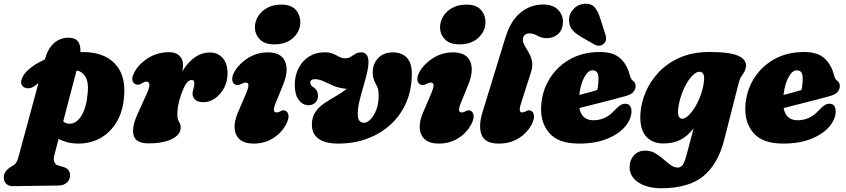

<svg xmlns="http://www.w3.org/2000/svg" viewBox="-98 -751 4498 1021"><path d="M87.5 -295Q69.5 -281 50.8 -281.5Q32 -282 21.5 -294Q9 -308.5 18 -332.5Q27 -356.5 51 -378.5Q86 -411 140.5 -434.5L141.5 -438Q156 -491 188.2 -520.8Q220.5 -550.5 267 -550.5Q334 -550.5 329.5 -474Q337 -474 344.5 -474Q454.5 -474 513 -412.5Q571.5 -351 562 -240Q556.5 -160 523 -103.5Q489.5 -47 436.5 -17.2Q383.5 12.5 320 12.5Q288 12.5 261.2 5.8Q234.5 -1 213.5 -12.5L190.5 76.5Q185.5 95 190.8 110Q196 125 213.5 129.5L238 136.5Q258 142.5 266.2 154.2Q274.5 166 274.5 179.5Q275 204.5 258 219.8Q241 235 214.5 235.5L-31.5 239Q-51 239 -64.5 226.8Q-78 214.5 -78 191Q-78 176 -67.8 161Q-57.5 146 -31 130.5Q-17 122.5 -10.8 112Q-4.5 101.5 -1 88L106.5 -309Q97 -302.5 87.5 -295ZM271.5 -93Q308.5 -92.5 335.2 -135.8Q362 -179 368.5 -258.5Q374 -311.5 357 -341.2Q340 -371 309 -376L238 -105Q252 -93.5 271.5 -93Z M634 -300.5Q617.5 -300.5 608.8 -316.5Q600 -332.5 612.5 -358Q633.5 -405 684.8 -439.2Q736 -473.5 801.5 -473.5Q836.5 -473.5 856 -454.8Q875.5 -436 875.5 -405.5Q875.5 -391.5 871.5 -372Q934 -472 1017.5 -472Q1060.5 -472 1086.2 -442.5Q1112 -413 1112 -362Q1112 -317 1093 -282.2Q1074 -247.5 1045 -227.5Q1016 -207.5 985 -207.5Q951.5 -207.5 938.8 -221.8Q926 -236 926 -250.5Q926 -265.5 930.8 -279.2Q935.5 -293 935.5 -309Q935.5 -325.5 922 -325.5Q906 -325.5 893.2 -308.2Q880.5 -291 865.5 -249Q853.5 -214 849.2 -189.2Q845 -164.5 845 -140.5Q845 -118 854 -103.8Q863 -89.5 863 -73Q863 -35 816.2 -11.8Q769.5 11.5 692.5 11.5Q625 11.5 613 -30.2Q601 -72 631.5 -140L683.5 -255.5Q711 -317 680 -317Q671 -317 658.5 -309Q646 -300.5 634 -300.5Z M1360 -515Q1310 -515 1284 -541.2Q1258 -567.5 1257.5 -606Q1257.5 -636.5 1274.2 -664Q1291 -691.5 1322.5 -709Q1354 -726.5 1398.5 -726.5Q1449.5 -726.5 1474.2 -699.2Q1499 -672 1499 -632Q1499 -585.5 1461.5 -550.2Q1424 -515 1360 -515ZM1368.5 -204.5Q1347 -153 1372 -153Q1381.5 -153 1395 -160Q1409 -168 1420 -161.5Q1432.5 -157 1435.8 -138.5Q1439 -120 1423.5 -90Q1399 -44 1354 -15.8Q1309 12.5 1251.5 12.5Q1201.5 12.5 1176.5 -10Q1151.5 -32.5 1149.5 -70Q1147.5 -107.5 1167 -152L1211 -255Q1224 -286.5 1223 -299.2Q1222 -312 1208 -312Q1200 -312 1183.5 -304Q1167 -295 1154.5 -301Q1140.5 -305.5 1137.2 -324.5Q1134 -343.5 1150 -372Q1175.5 -414.5 1222.8 -443.5Q1270 -472.5 1326 -472.5Q1397.5 -472.5 1418 -424Q1438.5 -375.5 1407.5 -300.5Z M2092 -359Q2092 -275.5 2062.8 -207.2Q2033.5 -139 1980.2 -89.8Q1927 -40.5 1856 -14Q1785 12.5 1701.5 12.5Q1632.5 12.5 1596.5 -12.8Q1560.5 -38 1560.5 -88.5Q1560.5 -128.5 1579.2 -155.5Q1598 -182.5 1627.5 -202.5Q1657 -222.5 1688.8 -240.2Q1720.5 -258 1746 -278.5Q1706 -282 1676.2 -294.5Q1646.5 -307 1622.8 -318.5Q1599 -330 1576.5 -330Q1552 -330 1552 -311.5Q1552 -297.5 1569.5 -286.5Q1593 -271 1593 -241.5Q1593.5 -219 1578.8 -205.2Q1564 -191.5 1543.5 -191.5Q1511.5 -191.5 1490.5 -219.5Q1469.5 -247.5 1469.5 -299Q1469.5 -349 1489.5 -388.2Q1509.5 -427.5 1545.2 -450.2Q1581 -473 1628.5 -473Q1655 -473 1673.2 -465Q1691.5 -457 1705.8 -449Q1720 -441 1736 -441Q1755 -441 1767 -448.8Q1779 -456.5 1791.5 -464.5Q1804 -472.5 1825 -472.5Q1841 -472.5 1851 -460.2Q1861 -448 1861.5 -424Q1861.5 -395.5 1853 -360.2Q1844.5 -325 1833.2 -287Q1822 -249 1813.2 -212.5Q1804.5 -176 1804.5 -144.5Q1804.5 -118 1814.2 -108Q1824 -98 1838 -98Q1854 -98 1872 -116Q1890 -134 1902.8 -166.2Q1915.5 -198.5 1915.5 -241Q1915.5 -264.5 1912.2 -277.5Q1909 -290.5 1900.5 -304Q1892.5 -318.5 1888.2 -333.5Q1884 -348.5 1884 -366Q1884 -411.5 1912.8 -442Q1941.5 -472.5 1991 -472.5Q2038.5 -472.5 2065.2 -444.5Q2092 -416.5 2092 -359Z M2344.5 -515Q2294.5 -515 2268.5 -541.2Q2242.5 -567.5 2242 -606Q2242 -636.5 2258.8 -664Q2275.5 -691.5 2307 -709Q2338.5 -726.5 2383 -726.5Q2434 -726.5 2458.8 -699.2Q2483.5 -672 2483.5 -632Q2483.5 -585.5 2446 -550.2Q2408.5 -515 2344.5 -515ZM2353 -204.5Q2331.5 -153 2356.5 -153Q2366 -153 2379.5 -160Q2393.5 -168 2404.5 -161.5Q2417 -157 2420.2 -138.5Q2423.5 -120 2408 -90Q2383.5 -44 2338.5 -15.8Q2293.5 12.5 2236 12.5Q2186 12.5 2161 -10Q2136 -32.5 2134 -70Q2132 -107.5 2151.5 -152L2195.5 -255Q2208.5 -286.5 2207.5 -299.2Q2206.5 -312 2192.5 -312Q2184.5 -312 2168 -304Q2151.5 -295 2139 -301Q2125 -305.5 2121.8 -324.5Q2118.5 -343.5 2134.5 -372Q2160 -414.5 2207.2 -443.5Q2254.5 -472.5 2310.5 -472.5Q2382 -472.5 2402.5 -424Q2423 -375.5 2392 -300.5Z M2789.5 -727Q2842 -727 2868.8 -699.8Q2895.5 -672.5 2895.5 -637Q2895.5 -593 2870.2 -570.5Q2845 -548 2809.5 -548Q2782.5 -548 2760 -560.8Q2737.5 -573.5 2717.5 -573.5Q2700.5 -573.5 2691.5 -564.2Q2682.5 -555 2682.5 -540.5Q2682.5 -524 2692.8 -507Q2703 -490 2714.5 -469.8Q2726 -449.5 2731 -424.8Q2736 -400 2726 -368L2675 -209Q2664 -175 2666.2 -164Q2668.5 -153 2678.5 -153Q2687 -153 2699 -159.5Q2713.5 -168 2726 -161.5Q2738 -157 2741.2 -138.5Q2744.5 -120 2729.5 -90Q2705.5 -44 2660.2 -15.8Q2615 12.5 2554.5 12.5Q2481.5 12.5 2463.2 -33.5Q2445 -79.5 2467 -151.5L2590 -552.5Q2617.5 -641 2670.2 -684Q2723 -727 2789.5 -727Z M3260 -159.5Q3260 -118.5 3227 -78.8Q3194 -39 3131.2 -13.2Q3068.5 12.5 2980.5 12.5Q2872 12.5 2823.8 -42.8Q2775.5 -98 2779.5 -183.5Q2783.5 -265 2823.5 -330.8Q2863.5 -396.5 2932.2 -435.5Q3001 -474.5 3092 -474.5Q3163 -474.5 3199.2 -441.8Q3235.5 -409 3249.5 -356.5Q3256.5 -330 3266 -323Q3282 -312.5 3282 -293.5Q3282 -276.5 3270 -262Q3258 -247.5 3225 -239Q3195 -230.5 3153.5 -219.8Q3112 -209 3067.2 -197.8Q3022.5 -186.5 2983 -176.5Q2995.5 -111.5 3057.5 -111.5Q3121.5 -111.5 3168 -162Q3188.5 -184 3202.5 -192.5Q3216.5 -201 3232.5 -199Q3247.5 -197 3253.8 -185.2Q3260 -173.5 3260 -159.5ZM3053 -377Q3029 -377 3009 -340Q2989 -303 2982.5 -246Q3008 -252.5 3033.2 -259.5Q3058.5 -266.5 3078 -272.5Q3084.5 -298.5 3084.5 -336.5Q3084.5 -377 3053 -377ZM3095 -650 3122.5 -564Q3126.5 -551 3124.5 -539Q3122.5 -527 3111.5 -517.5Q3101 -508.5 3088 -508Q3075 -507.5 3063.5 -514L2997 -552Q2956.5 -575.5 2941.8 -596.5Q2927 -617.5 2928 -651Q2929.5 -678 2951 -702.5Q2972.5 -727 3006 -730.5Q3045 -734.5 3064.2 -712Q3083.5 -689.5 3095 -650Z M3753.5 -9Q3720.5 121.5 3642 185.8Q3563.5 250 3418.5 250Q3344.5 250 3297.2 219.2Q3250 188.5 3250 137.5Q3250 101.5 3272.5 75.8Q3295 50 3334 50Q3362.5 50 3385.8 63.5Q3409 77 3429 94.8Q3449 112.5 3467.8 126.2Q3486.5 140 3506 140Q3523.5 140 3533.5 124.5Q3543.5 109 3554.5 67.5L3590.5 -69Q3558.5 -26.5 3519.5 -7.2Q3480.5 12 3430 12Q3369 12 3335.2 -28.5Q3301.5 -69 3308 -152Q3312 -206 3336 -262.5Q3360 -319 3405 -367Q3450 -415 3517.5 -444.8Q3585 -474.5 3675.5 -474.5Q3789 -474.5 3832.2 -452.2Q3875.5 -430 3868 -393Q3865 -375.5 3858 -365.2Q3851 -355 3843.2 -342.8Q3835.5 -330.5 3829.5 -307ZM3508.5 -172Q3505 -143 3511.8 -131.2Q3518.5 -119.5 3528.5 -119.5Q3545 -119.5 3564 -137.8Q3583 -156 3600.8 -186.2Q3618.5 -216.5 3630.8 -253Q3643 -289.5 3646 -326.5Q3648 -346.5 3641.5 -358Q3635 -369.5 3622 -369.5Q3604.5 -369.5 3585.8 -351Q3567 -332.5 3550.8 -303Q3534.5 -273.5 3523.2 -239Q3512 -204.5 3508.5 -172Z M4346 -159.5Q4346 -118.5 4313 -78.8Q4280 -39 4217.2 -13.2Q4154.5 12.5 4066.5 12.5Q3958 12.5 3909.8 -42.8Q3861.5 -98 3865.5 -183.5Q3869.5 -265 3909.5 -330.8Q3949.5 -396.5 4018.2 -435.5Q4087 -474.5 4178 -474.5Q4249 -474.5 4285.2 -441.8Q4321.5 -409 4335.5 -356.5Q4342.5 -330 4352 -323Q4368 -312.5 4368 -293.5Q4368 -276.5 4356 -262Q4344 -247.5 4311 -239Q4281 -230.5 4239.5 -219.8Q4198 -209 4153.2 -197.8Q4108.5 -186.5 4069 -176.5Q4081.5 -111.5 4143.5 -111.5Q4207.5 -111.5 4254 -162Q4274.5 -184 4288.5 -192.5Q4302.5 -201 4318.5 -199Q4333.5 -197 4339.8 -185.2Q4346 -173.5 4346 -159.5ZM4139 -377Q4115 -377 4095 -340Q4075 -303 4068.5 -246Q4094 -252.5 4119.2 -259.5Q4144.5 -266.5 4164 -272.5Q4170.5 -298.5 4170.5 -336.5Q4170.5 -377 4139 -377Z"/></svg>

Font: Fraunces 72pt SuperSoft Black
Style: Italic
Weight: 900
Italic angle: -16°
Version: Version 1.000;[b76b70a41]